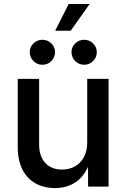

<svg xmlns="http://www.w3.org/2000/svg" viewBox="-20 -934 632 961"><path d="M255.4 7.3Q200.2 7.3 158.2 -15.9Q116.2 -39.1 92.5 -85Q68.8 -130.9 68.8 -198.2V-539.1H175.8V-211.4Q175.8 -151.9 206.3 -118.7Q236.8 -85.4 290.5 -85.4Q326.7 -85.4 355 -101.1Q383.3 -116.7 399.9 -147.2Q416.5 -177.7 416.5 -221.7V-539.1H523.4V0H420.9L420.4 -132.3H434.1Q409.7 -59.6 364 -26.1Q318.4 7.3 255.4 7.3ZM401.4 -609.9Q375 -609.9 356.4 -628.4Q337.9 -647 337.9 -672.9Q337.9 -698.7 356.4 -716.8Q375 -734.9 401.4 -734.9Q427.2 -734.9 445.8 -716.8Q464.4 -698.7 464.4 -672.9Q464.4 -646.5 445.8 -628.2Q427.2 -609.9 401.4 -609.9ZM192.4 -609.9Q166 -609.9 147.5 -628.4Q128.9 -647 128.9 -672.9Q128.9 -698.7 147.5 -716.8Q166 -734.9 192.4 -734.9Q218.3 -734.9 236.8 -716.8Q255.4 -698.7 255.4 -672.9Q255.4 -646.5 236.8 -628.2Q218.3 -609.9 192.4 -609.9ZM256.3 -780.3 323.7 -914.1H428.7L334 -780.3Z"/></svg>

Font: Inter 18pt Medium
Style: Regular
Weight: 500
Designer: Rasmus Andersson
Foundry: rsms
Version: Version 4.001;git-66647c0bb